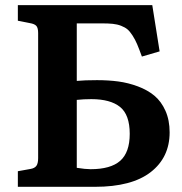

<svg xmlns="http://www.w3.org/2000/svg" viewBox="-20 -720 700 740"><path d="M48.8 0V-60.1L97.2 -68.8Q112.8 -71.3 119.9 -80.3Q127 -89.4 127 -110.8V-592.8Q127 -612.3 120.1 -620.1Q113.3 -627.9 95.2 -630.9L48.8 -640.1V-700.2H566.9L595.2 -522L526.9 -502Q516.1 -531.7 508.5 -549.6Q501 -567.4 490.7 -583.3Q480.5 -599.1 471.2 -606.9Q461.9 -614.7 446.8 -620.6Q431.6 -626.5 414.3 -628.2Q397 -629.9 371.1 -629.9H275.9V-408.2Q305.7 -411.1 354 -411.1Q397.9 -411.1 436 -406Q474.1 -400.9 511.5 -387Q548.8 -373 575.2 -351.1Q601.6 -329.1 617.7 -293Q633.8 -256.8 633.8 -210Q633.8 -113.3 560.8 -56.6Q487.8 0 346.2 0ZM329.1 -67.9Q406.7 -67.9 443.4 -100.3Q480 -132.8 480 -204.1Q480 -277.8 442.6 -307.9Q405.3 -337.9 332 -337.9Q301.8 -337.9 275.9 -335V-73.2Q309.1 -67.9 329.1 -67.9Z"/></svg>

Font: Literata Book
Style: Bold
Weight: 700
Designer: Latin by Veronika Burian and Jose Scaglione. Greek by Irene Vlachou. Cyrillic by Vera Evstafieva
Foundry: TypeTogether
Version: Version 2.003;PS 002.003;hotconv 1.0.88;makeotf.lib2.5.64775